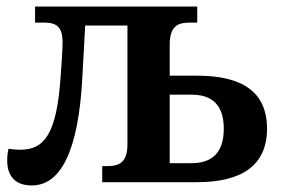

<svg xmlns="http://www.w3.org/2000/svg" viewBox="-20 -556 857 586"><path d="M77 10C167 10 219 -99 231 -314L240 -478H369V-116C369 -57 341 -49 306 -49H292V0H582C716 0 795 -50 795 -163C795 -278 716 -325 582 -325H498V-420C498 -479 526 -487 559 -487H582V-536H87V-487H116C154 -487 171 -472 171 -427C171 -410 168 -358 165 -321C153 -145 114 -99 42 -99C30 -99 18 -100 6 -102C3 -90 2 -78 2 -66C2 -20 25 10 77 10ZM498 -58V-267H565C628 -267 663 -235 663 -163C663 -91 628 -58 565 -58Z"/></svg>

Font: Noto Serif SemiBold
Style: Regular
Weight: 600
Designer: Monotype Design Team
Foundry: Monotype Imaging Inc.
Version: Version 2.013